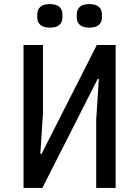

<svg xmlns="http://www.w3.org/2000/svg" viewBox="-20 -918 680 938"><path d="M95 -698H190V-365L177 -166H183L453 -698H545V0H450V-333L463 -532H457L187 0H95ZM162 -832V-848Q162 -871 177 -884.5Q192 -898 224 -898Q255 -898 270 -884.5Q285 -871 285 -848V-832Q285 -810 270 -796.5Q255 -783 224 -783Q192 -783 177 -796.5Q162 -810 162 -832ZM355 -848Q355 -871 370 -884.5Q385 -898 416 -898Q448 -898 463 -884.5Q478 -871 478 -848V-832Q478 -810 463 -796.5Q448 -783 416 -783Q385 -783 370 -796.5Q355 -810 355 -832Z"/></svg>

Font: Writer
Style: Regular
Weight: 400
Monospace: yes
Designer: Mike Abbink, Paul van der Laan, Pieter van Rosmalen
Foundry: Bold Monday
Version: Version 2.001 2020